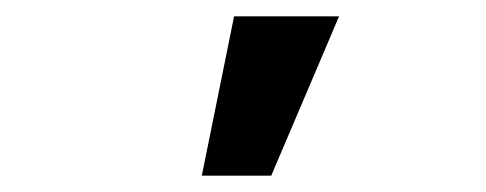

<svg xmlns="http://www.w3.org/2000/svg" viewBox="-20 -1010 595 235"><path d="M395 -990H266.5L227 -795H312Z"/></svg>

Font: Hauora ExtraBold
Style: Regular
Weight: 800
Designer: Wayne Shih
Foundry: WCYS
Version: Version 1.001